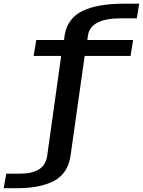

<svg xmlns="http://www.w3.org/2000/svg" viewBox="-151 -807 776 1042"><path d="M-131 214.5 -117 135.5H-43.5Q23.5 135.5 60.5 112.2Q97.5 89 105 39L181 -503.5H31.5L46 -590H196.5L200.5 -620Q217.5 -710 298.8 -748.5Q380 -787 523 -787H604.5L591.5 -707.5H505.5Q344 -707.5 327 -618.5L323 -590H571.5L557.5 -503.5H308.5L231.5 40.5Q217 134.5 142.5 174.5Q68 214.5 -60.5 214.5Z"/></svg>

Font: Anybody ExtraExpanded Medium
Style: Regular
Weight: 500
Width: 8
Designer: Tyler Finck
Foundry: Etcetera Type Company
Version: Version 1.010; ttfautohint (v1.8.3) -l 8 -r 50 -G 200 -x 14 